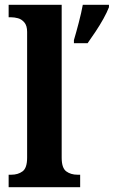

<svg xmlns="http://www.w3.org/2000/svg" viewBox="-20 -780 474 800"><path d="M16 0V-52H27Q55 -52 74 -66Q93 -80 93 -123V-647Q93 -673 81.5 -686.5Q70 -700 55 -704Q40 -708 27 -708H16V-760H237V-123Q237 -80 256 -66Q275 -52 303 -52H314V0ZM288 -613Q297 -643 308 -685Q319 -727 325 -760H434V-750Q426 -729 411 -702Q396 -675 378 -648Q360 -621 345 -600H288Z"/></svg>

Font: Noto Serif Lao SemiCondensed
Style: Bold
Weight: 700
Width: 4
Designer: Monotype Design Team
Foundry: Monotype Imaging Inc.
Version: Version 2.003; ttfautohint (v1.8.4.7-5d5b)